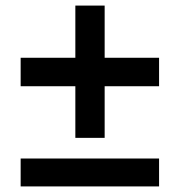

<svg xmlns="http://www.w3.org/2000/svg" viewBox="-20 -668 644 688"><path d="M355 -461H550V-359H355V-174H250V-359H54V-461H250V-648H355ZM54 0V-100H550V0Z"/></svg>

Font: Elaine Sans SemiBold
Style: Regular
Weight: 600
Designer: Wei Huang
Foundry: Wei Huang
Version: Version 2.001;December 24, 2019;FontCreator 12.0.0.2547 64-b